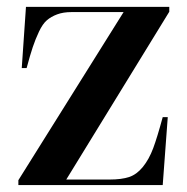

<svg xmlns="http://www.w3.org/2000/svg" viewBox="-20 -536 541 556"><path d="M33.2 0V-14.2L337.9 -501H187Q163.1 -501 145.5 -494.4Q127.9 -487.8 115.7 -477.3Q103.5 -466.8 93 -444.6Q82.5 -422.4 75 -399.9Q67.4 -377.4 57.1 -338.9H43L55.2 -516.1H470.2V-502L171.9 -16.1H296.9Q332 -16.1 354 -23.4Q376 -30.8 393.8 -52.7Q411.6 -74.7 423.6 -106.7Q435.5 -138.7 451.2 -196.8H465.8L451.2 0Z"/></svg>

Font: Display Semibold
Style: Regular
Weight: 600
Designer: Latin by Veronika Burian and Jose Scaglione. Greek by Irene Vlachou. Cyrillic by Vera Evstafieva.
Foundry: TypeTogether
Version: Version 3.002